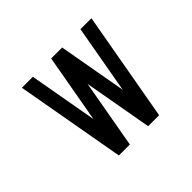

<svg xmlns="http://www.w3.org/2000/svg" viewBox="-111 -596 742 742"><g transform="rotate(-45 260.0 -225.0)"><path d="M80 -450H140L190 -169L240 -450H300L350 -169L400 -450H460L380 0H320L270 -281L220 0H160Z"/></g></svg>

Font: SOV_Station
Style: Book
Weight: 400
Version: Version 1.00